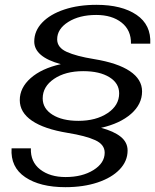

<svg xmlns="http://www.w3.org/2000/svg" viewBox="-20 -730 643 796"><path d="M28 -115H108Q106 -59 146.5 -27.5Q187 4 252 4Q321 4 367.5 -25Q414 -54 414 -97Q414 -131 374.5 -149Q335 -167 261 -179Q163 -195 112.5 -229.5Q62 -264 62 -315Q62 -366 107 -406Q152 -446 232 -464Q122 -494 122 -558Q122 -602 155 -636.5Q188 -671 246.5 -690.5Q305 -710 380 -710Q485 -710 546 -668.5Q607 -627 603 -549H523Q524 -605 484 -636.5Q444 -668 379 -668Q309 -668 263 -639Q217 -610 217 -567Q217 -533 256.5 -515Q296 -497 370 -485Q468 -469 518.5 -435Q569 -401 569 -351Q569 -298 523.5 -258Q478 -218 399 -200Q452 -186 480.5 -163Q509 -140 509 -106Q509 -62 476 -27.5Q443 7 384.5 26.5Q326 46 251 46Q146 46 84.5 4.5Q23 -37 28 -115ZM474 -343Q474 -385 433.5 -410Q393 -435 325 -435Q251 -435 204 -403Q157 -371 157 -322Q157 -280 197.5 -254.5Q238 -229 305 -229Q378 -229 426 -261Q474 -293 474 -343Z"/></svg>

Font: Fahkwang
Style: Italic
Weight: 400
Italic angle: -10°
Version: Version 1.000; ttfautohint (v1.6)